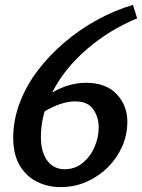

<svg xmlns="http://www.w3.org/2000/svg" viewBox="-20 -751 580 784"><path d="M523 -731 540 -676Q426 -629 334 -549.5Q242 -470 193 -373Q227 -393 262 -403Q297 -413 330 -413Q413 -413 456.5 -366.5Q500 -320 500 -254Q500 -200 478.5 -152Q457 -104 419.5 -67Q382 -30 333 -8.5Q284 13 228 13Q175 13 131 -9Q87 -31 60.5 -75.5Q34 -120 34 -188Q34 -261 60.5 -331Q87 -401 134.5 -463.5Q182 -526 244 -578.5Q306 -631 377 -670Q448 -709 523 -731ZM147 -192Q147 -130 173 -95Q199 -60 244 -60Q287 -60 318.5 -86.5Q350 -113 366.5 -152Q383 -191 383 -231Q383 -273 360.5 -305Q338 -337 287 -337Q259 -337 227 -326.5Q195 -316 162 -296Q147 -244 147 -192Z"/></svg>

Font: Rosario SemiBold
Style: Italic
Weight: 600
Italic angle: -8.05°
Designer: Hector Gatti
Foundry: Omnibus Type
Version: Version 1.101; ttfautohint (v1.8.1.43-b0c9)